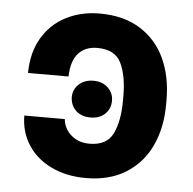

<svg xmlns="http://www.w3.org/2000/svg" viewBox="-44 -582 640 636"><g transform="rotate(5 275.5 -263.5)"><path d="M265.6 -104.5Q323.7 -104.5 344 -146.7Q364.3 -189 364.3 -256.8V-270.5Q364.3 -339.4 344 -381.1Q323.7 -422.9 264.6 -422.9Q225.1 -422.9 202.1 -397.9Q179.2 -373 177.7 -320.3H43Q43.5 -388.2 72.5 -437.3Q101.6 -486.3 151.4 -511.7Q201.2 -537.1 262.7 -537.1Q342.3 -537.1 397.2 -502.9Q452.1 -468.8 480 -408.7Q507.8 -348.6 507.8 -270.5V-256.8Q507.8 -179.7 480 -119.4Q452.1 -59.1 397.2 -24.7Q342.3 9.8 263.7 9.8Q199.2 9.8 149.2 -14.2Q99.1 -38.1 71.3 -80.8Q43.5 -123.5 43 -178.7H177.7Q178.7 -161.1 189.2 -144Q199.7 -127 219.2 -115.7Q238.8 -104.5 265.6 -104.5ZM194.3 -252.9Q194.3 -278.8 213.1 -296.1Q231.9 -313.5 261.7 -313.5Q291 -313.5 309.6 -295.9Q328.1 -278.3 328.1 -252.9Q328.1 -225.6 309.8 -208.5Q291.5 -191.4 261.7 -191.4Q231.4 -191.4 213.4 -208.5Q195.3 -225.6 194.3 -252.9Z"/></g></svg>

Font: Pretendard
Style: Bold
Weight: 700
Designer: Base glyphs from Inter by Rasmus Andersson; Hangeul glyphs from Noto Sans CJK(Source Han Sans) by Jang Soo-young and Kan
Foundry: Kil Hyung-jin
Version: Version 1.309